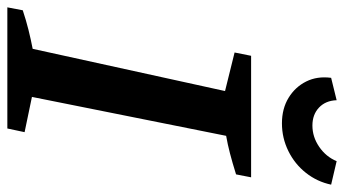

<svg xmlns="http://www.w3.org/2000/svg" viewBox="-232 -710 937 523"><g transform="rotate(90 236.5 -448.5)"><path d="M-5 0 3 -42Q30 -51 56 -57.5Q82 -64 108 -69L223 -593L118 -619L127 -664H458L450 -623Q418 -613 393 -606.5Q368 -600 345 -596L239 -67L335 -47L325 0ZM311 -748Q271 -748 241.5 -766Q212 -784 197 -814Q182 -844 187 -882L248 -897Q249 -867 268 -849Q287 -831 317 -831Q348 -831 375 -849.5Q402 -868 414 -897L478 -882Q470 -844 446 -813.5Q422 -783 386.5 -765.5Q351 -748 311 -748Z"/></g></svg>

Font: Piazzolla Thin
Style: Bold Italic
Weight: 700
Italic angle: -11.3°
Version: Version 2.005